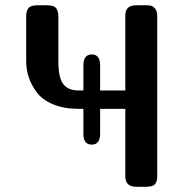

<svg xmlns="http://www.w3.org/2000/svg" viewBox="-20 -714 702 734"><path d="M80.1 -481V-650.9Q80.1 -672.9 89.1 -683.3Q98.1 -693.8 123 -693.8H159.2Q175.3 -693.8 184.6 -689.9Q193.8 -686 197.5 -678Q201.2 -669.9 202.1 -664.1Q203.1 -658.2 203.1 -647.9V-481Q203.1 -416 222.2 -392.1Q241.2 -368.2 278.8 -368.2H298.8V-463.9Q298.8 -505.9 330.8 -505.9Q362.8 -505.9 362.8 -463.9V-368.2H459V-654.8Q459 -693.8 500 -693.8H538.1Q550.3 -693.8 558.1 -691.9Q565.9 -689.9 573.5 -680.4Q581.1 -670.9 581.1 -651.9V-43Q581.1 -34.2 580.6 -29.5Q580.1 -24.9 576.7 -16.4Q573.2 -7.8 563.7 -3.9Q554.2 0 539.1 0H500Q460 0 459 -39.1V-297.9H362.8V-203.1Q362.8 -161.1 330.8 -161.1Q298.8 -161.1 298.8 -202.1V-297.9H280.8Q223.6 -297.9 182.4 -315.4Q141.1 -333 120.1 -361.6Q99.1 -390.1 89.6 -419.4Q80.1 -448.7 80.1 -481Z"/></svg>

Font: CMU Sans Serif Demi Condensed
Style: DemiCondensed
Weight: 600
Width: 3
Version: Version 0.7.0